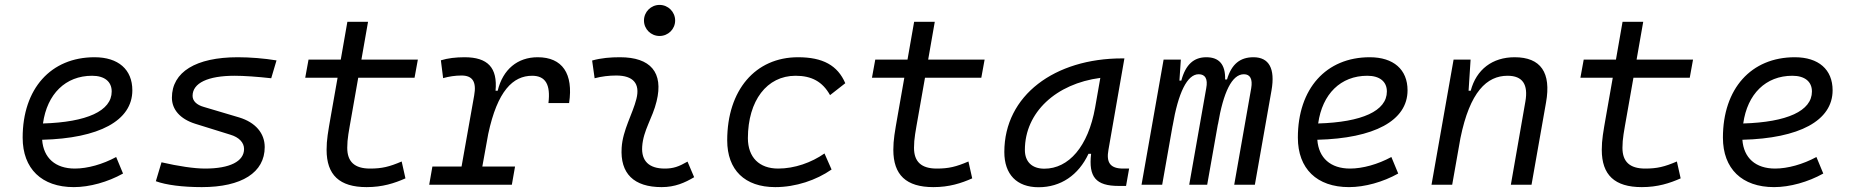

<svg xmlns="http://www.w3.org/2000/svg" viewBox="-20 -764 7657 794"><path d="M289.6 -66.9C209 -66.9 159.7 -110.8 154.3 -186C389.2 -191.9 527.3 -264.6 527.3 -390.6C527.3 -476.6 469.2 -527.3 371.1 -527.3C190.4 -527.3 73.7 -397.5 73.7 -194.8C73.7 -66.4 152.3 9.8 285.2 9.8C350.6 9.8 425.8 -11.2 488.8 -46.4L460.4 -114.7C404.8 -84.5 341.8 -66.9 289.6 -66.9ZM157.7 -253.4C174.8 -375.5 251 -450.7 360.8 -450.7C412.6 -450.7 441.9 -426.3 441.9 -385.7C441.9 -305.2 338.9 -258.8 157.7 -253.4Z M814.5 9.8C980 9.8 1074.7 -50.8 1074.7 -155.8C1074.7 -212.9 1036.6 -257.8 969.2 -278.3L822.8 -321.8C793 -330.1 776.4 -346.7 776.4 -367.7C776.4 -420.4 839.4 -450.7 950.2 -450.7C988.8 -450.7 1043.9 -446.8 1101.6 -440.4L1123.5 -514.2C1073.2 -522.5 1014.6 -527.3 963.4 -527.3C790 -527.3 690.9 -466.3 690.9 -359.9C690.9 -311 725.1 -272 786.6 -252.4L932.6 -207C968.8 -196.3 989.3 -174.3 989.3 -147.9C989.3 -96.7 930.7 -66.9 828.1 -66.9C783.2 -66.9 717.8 -76.7 647.9 -92.8L624.5 -14.6C666.5 1 735.4 9.8 814.5 9.8Z M1496.1 9.8C1562 9.8 1611.3 -6.3 1656.7 -26.4L1641.1 -96.2C1589.8 -74.2 1559.1 -66.9 1510.3 -66.9C1446.3 -66.9 1416 -95.2 1416 -152.8C1416 -191.4 1422.4 -219.7 1434.1 -287.1L1461.4 -442.4H1694.3L1708 -517.6H1474.6L1502 -673.8H1416.5L1389.2 -517.6H1255.9L1242.2 -442.4H1376L1348.6 -287.1C1336.4 -217.3 1330.6 -186 1330.6 -144.5C1330.6 -40.5 1383.8 9.8 1496.1 9.8Z M1754.9 0H2096.7L2109.9 -75.2H1974.6L1999 -210C2037.1 -388.7 2101.6 -450.7 2180.7 -450.7C2236.3 -450.7 2257.3 -413.6 2248 -337.9H2333.5C2351.6 -459.5 2305.7 -527.3 2203.6 -527.3C2120.1 -527.3 2059.6 -477.1 2038.1 -388.7H2029.3C2038.1 -484.4 1997.1 -527.3 1900.9 -527.3C1864.7 -527.3 1832 -523.4 1803.2 -514.6L1812.5 -440.9C1836.9 -447.8 1862.3 -451.7 1888.7 -451.7C1934.1 -451.7 1951.2 -425.8 1940.9 -369.1L1888.7 -75.2H1768.1Z M2823.2 -95.7C2786.6 -74.7 2764.2 -66.9 2729 -66.9C2664.1 -66.9 2631.8 -98.1 2635.7 -157.7C2640.1 -225.6 2678.7 -275.4 2695.3 -345.2C2724.6 -464.4 2670.4 -527.3 2543.9 -527.3C2505.4 -527.3 2466.8 -524.4 2428.7 -513.7L2439 -440.4C2468.8 -448.2 2498.5 -451.7 2528.3 -451.7C2598.6 -451.7 2627.9 -418.5 2611.8 -355C2596.7 -293.9 2555.2 -226.1 2550.8 -153.3C2543.9 -46.4 2601.1 9.8 2716.3 9.8C2771.5 9.8 2812 -8.3 2850.6 -31.2ZM2707.5 -615.2C2743.2 -615.2 2772 -643.6 2772 -679.2C2772 -714.8 2743.2 -743.7 2707.5 -743.7C2671.9 -743.7 2643.1 -714.8 2643.1 -679.2C2643.1 -643.6 2671.9 -615.2 2707.5 -615.2Z M3198.2 -66.9C3119.6 -66.9 3073.2 -113.3 3072.8 -192.4C3073.2 -348.1 3151.4 -450.7 3270 -450.7C3335.9 -450.7 3381.3 -426.8 3412.6 -370.6L3475.6 -419.9C3443.8 -493.7 3382.8 -527.3 3280.3 -527.3C3103.5 -527.3 2987.3 -391.1 2987.3 -183.6C2987.3 -61 3060.1 9.8 3186 9.8C3271 9.8 3355.5 -19 3418.9 -63L3389.6 -129.4C3335.9 -91.8 3266.1 -66.9 3198.2 -66.9Z M3839.8 9.8C3905.8 9.8 3955.1 -6.3 4000.5 -26.4L3984.9 -96.2C3933.6 -74.2 3902.8 -66.9 3854 -66.9C3790 -66.9 3759.8 -95.2 3759.8 -152.8C3759.8 -191.4 3766.1 -219.7 3777.8 -287.1L3805.2 -442.4H4038.1L4051.8 -517.6H3818.4L3845.7 -673.8H3760.3L3732.9 -517.6H3599.6L3585.9 -442.4H3719.7L3692.4 -287.1C3680.2 -217.3 3674.3 -186 3674.3 -144.5C3674.3 -40.5 3727.5 9.8 3839.8 9.8Z M4274.9 10.3C4366.7 10.3 4439.9 -39.6 4481.4 -127.9H4492.2C4481 -32.2 4511.7 4.9 4606 4.9H4636.7L4649.4 -66.9H4624.5C4570.8 -66.9 4554.2 -92.3 4564 -145L4629.9 -522.5H4620.6C4342.3 -522.5 4133.3 -370.1 4133.3 -135.3C4133.3 -43 4184.6 10.3 4274.9 10.3ZM4298.8 -66.4C4248 -66.4 4218.3 -94.7 4218.3 -144C4218.3 -299.8 4347.7 -418 4530.3 -441.9L4508.8 -319.3C4480 -157.7 4399.4 -66.4 4298.8 -66.4Z M4863.3 -517.6H4792L4700.7 0H4786.1L4829.1 -243.7V-242.7C4852.5 -380.9 4889.6 -457 4937 -457C4964.4 -457 4975.6 -437.5 4968.3 -399.4L4897.9 0H4972.2L5016.6 -251V-249C5039.1 -383.3 5074.7 -457 5124 -457C5150.4 -457 5160.6 -436.5 5154.3 -399.4L5084 0H5169.4L5238.3 -390.6C5253.9 -480.5 5228 -527.3 5163.6 -527.3C5109.4 -527.3 5073.2 -500 5054.2 -435.5H5046.4C5047.9 -498 5021 -527.3 4968.8 -527.3C4917.5 -527.3 4883.3 -498 4865.2 -430.7H4857.4Z M5563 -66.9C5482.4 -66.9 5433.1 -110.8 5427.7 -186C5662.6 -191.9 5800.8 -264.6 5800.8 -390.6C5800.8 -476.6 5742.7 -527.3 5644.5 -527.3C5463.9 -527.3 5347.2 -397.5 5347.2 -194.8C5347.2 -66.4 5425.8 9.8 5558.6 9.8C5624 9.8 5699.2 -11.2 5762.2 -46.4L5733.9 -114.7C5678.2 -84.5 5615.2 -66.9 5563 -66.9ZM5431.2 -253.4C5448.2 -375.5 5524.4 -450.7 5634.3 -450.7C5686 -450.7 5715.3 -426.3 5715.3 -385.7C5715.3 -305.2 5612.3 -258.8 5431.2 -253.4Z M5899.9 0H5985.4L6019.5 -192.9C6058.6 -384.8 6128.9 -450.7 6214.4 -450.7C6276.9 -450.7 6300.3 -414.6 6288.1 -344.2L6228 0H6313.5L6373.5 -340.3C6395.5 -463.4 6352.1 -527.3 6243.7 -527.3C6151.9 -527.3 6085.4 -477.1 6062 -388.7H6053.2L6061.5 -517.6H5991.2Z M6769.5 9.8C6835.4 9.8 6884.8 -6.3 6930.2 -26.4L6914.6 -96.2C6863.3 -74.2 6832.5 -66.9 6783.7 -66.9C6719.7 -66.9 6689.5 -95.2 6689.5 -152.8C6689.5 -191.4 6695.8 -219.7 6707.5 -287.1L6734.9 -442.4H6967.8L6981.4 -517.6H6748L6775.4 -673.8H6689.9L6662.6 -517.6H6529.3L6515.6 -442.4H6649.4L6622.1 -287.1C6609.9 -217.3 6604 -186 6604 -144.5C6604 -40.5 6657.2 9.8 6769.5 9.8Z M7320.8 -66.9C7240.2 -66.9 7190.9 -110.8 7185.5 -186C7420.4 -191.9 7558.6 -264.6 7558.6 -390.6C7558.6 -476.6 7500.5 -527.3 7402.3 -527.3C7221.7 -527.3 7105 -397.5 7105 -194.8C7105 -66.4 7183.6 9.8 7316.4 9.8C7381.8 9.8 7457 -11.2 7520 -46.4L7491.7 -114.7C7436 -84.5 7373 -66.9 7320.8 -66.9ZM7189 -253.4C7206.1 -375.5 7282.2 -450.7 7392.1 -450.7C7443.8 -450.7 7473.1 -426.3 7473.1 -385.7C7473.1 -305.2 7370.1 -258.8 7189 -253.4Z"/></svg>

Font: Cascadia Mono NF SemiLight
Style: Italic
Weight: 350
Italic angle: -10°
Monospace: yes
Designer: Aaron Bell
Foundry: Saja Typeworks
Version: Version 2404.023